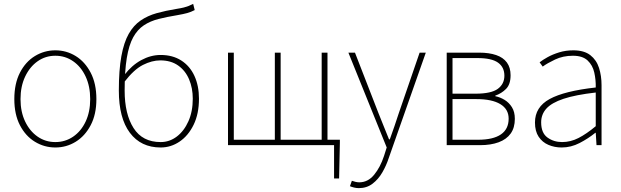

<svg xmlns="http://www.w3.org/2000/svg" viewBox="-20 -750 3210 992"><path d="M266 12Q209 12 160.5 -17.5Q112 -47 83 -103Q54 -159 54 -238Q54 -318 83 -374.5Q112 -431 160.5 -460.5Q209 -490 266 -490Q323 -490 371 -460.5Q419 -431 448.5 -374.5Q478 -318 478 -238Q478 -159 448.5 -103Q419 -47 371 -17.5Q323 12 266 12ZM266 -16Q317 -16 358 -44Q399 -72 422.5 -122Q446 -172 446 -238Q446 -304 422.5 -354.5Q399 -405 358 -433.5Q317 -462 266 -462Q215 -462 174.5 -433.5Q134 -405 110 -354.5Q86 -304 86 -238Q86 -172 110 -122Q134 -72 174.5 -44Q215 -16 266 -16Z M810 12Q708 12 651 -64Q594 -140 594 -282Q594 -388 607 -459.5Q620 -531 645 -575Q670 -619 706.5 -644Q743 -669 789.5 -682Q836 -695 892 -704Q917 -708 930.5 -711.5Q944 -715 954 -719Q964 -723 978 -730L986 -698Q967 -688 947 -682.5Q927 -677 898 -672Q843 -663 799.5 -652Q756 -641 723 -619Q690 -597 668 -557Q646 -517 635 -450Q624 -383 624 -282Q624 -161 670 -88.5Q716 -16 810 -16Q856 -16 893.5 -44.5Q931 -73 953.5 -123.5Q976 -174 976 -240Q976 -295 957 -340Q938 -385 900.5 -411.5Q863 -438 808 -438Q765 -438 718.5 -414.5Q672 -391 622 -326V-362Q661 -413 710 -439.5Q759 -466 810 -466Q872 -466 916.5 -437.5Q961 -409 984.5 -358Q1008 -307 1008 -240Q1008 -162 980.5 -105.5Q953 -49 908 -18.5Q863 12 810 12Z M1706 172V0H1662V-28H1736V-12L1732 172ZM1158 0V-478H1188V-28H1400V-478H1430V-28H1642V-478H1672V0Z M1834 222Q1822 222 1809.5 219Q1797 216 1788 212L1798 184Q1806 187 1816.5 189.5Q1827 192 1836 192Q1881 192 1913 153Q1945 114 1964 56L1978 12L1780 -478H1814L1936 -164Q1948 -134 1962.5 -98Q1977 -62 1990 -30H1994Q2006 -62 2018 -98Q2030 -134 2040 -164L2148 -478H2180L1988 68Q1976 105 1955.5 140.5Q1935 176 1905 199Q1875 222 1834 222Z M2288 0V-478H2456Q2507 -478 2543.5 -465.5Q2580 -453 2599 -427Q2618 -401 2618 -361Q2618 -314 2594.5 -290.5Q2571 -267 2539 -256V-253Q2564 -248 2587 -234Q2610 -220 2625 -196Q2640 -172 2640 -136Q2640 -90 2618.5 -60Q2597 -30 2556.5 -15Q2516 0 2460 0ZM2318 -266H2437Q2518 -266 2552 -291Q2586 -316 2586 -359Q2586 -403 2553 -426.5Q2520 -450 2447 -450H2318ZM2318 -28H2450Q2528 -28 2568 -55.5Q2608 -83 2608 -137Q2608 -186 2565 -212Q2522 -238 2442 -238H2318Z M2882 12Q2845 12 2813.5 -1.5Q2782 -15 2763 -43.5Q2744 -72 2744 -117Q2744 -197 2820 -238.5Q2896 -280 3058 -298Q3059 -337 3050.5 -375Q3042 -413 3016 -437.5Q2990 -462 2940 -462Q2889 -462 2848 -442.5Q2807 -423 2784 -406L2768 -428Q2783 -440 2809 -454.5Q2835 -469 2869 -479.5Q2903 -490 2942 -490Q2998 -490 3030 -465Q3062 -440 3075 -399Q3088 -358 3088 -310V0H3062L3058 -64H3056Q3019 -34 2974.5 -11Q2930 12 2882 12ZM2884 -16Q2928 -16 2969 -37Q3010 -58 3058 -98V-272Q2953 -260 2891.5 -239.5Q2830 -219 2803 -189Q2776 -159 2776 -118Q2776 -63 2808.5 -39.5Q2841 -16 2884 -16Z"/></svg>

Font: Source Sans 3 Variable
Style: Regular
Weight: 200
Designer: Paul D. Hunt
Foundry: Adobe Systems Incorporated
Version: Version 3.026